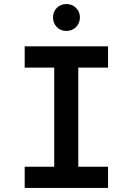

<svg xmlns="http://www.w3.org/2000/svg" viewBox="-20 -929 656 949"><path d="M248 0V-700H367V0ZM102 0V-105H514V0ZM102 -595V-700H514V-595ZM308 -776Q279.5 -776 260.8 -795.3Q242 -814.6 242 -843Q242 -871.2 260.8 -890.1Q279.5 -909 308 -909Q336.5 -909 355.8 -890.1Q375 -871.2 375 -843Q375 -814.6 355.8 -795.3Q336.5 -776 308 -776Z"/></svg>

Font: Overpass Mono Light
Style: Regular
Weight: 300
Monospace: yes
Designer: Delve Withrington, Dave Bailey
Foundry: Delve Fonts LLC
Version: Version 4.000